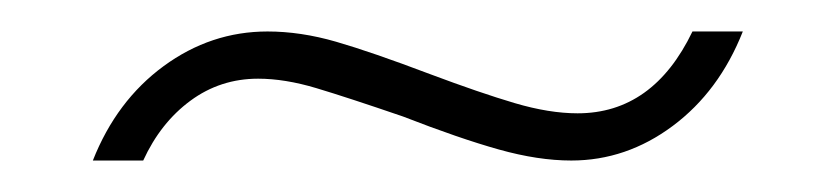

<svg xmlns="http://www.w3.org/2000/svg" viewBox="-20 -349 520 122"><path d="M150 -329Q171 -329 193.5 -322.5Q216 -316 253 -302Q285 -290 307 -283.5Q329 -277 347 -277Q395 -277 420 -329H452Q437 -291 407.5 -269Q378 -247 343 -247Q322 -247 297 -254Q272 -261 236 -275Q201 -287 181 -293Q161 -299 144 -299Q120 -299 101 -285Q82 -271 71 -247H39Q54 -285 84 -307Q114 -329 150 -329Z"/></svg>

Font: Thasadith
Style: Italic
Weight: 400
Italic angle: -9°
Designer: Cadson Demak Co.,Ltd.
Foundry: Cadson Demak Co.,Ltd.
Version: Version 1.000; ttfautohint (v1.6)